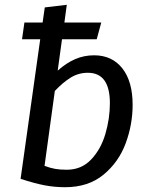

<svg xmlns="http://www.w3.org/2000/svg" viewBox="-20 -770 625 802"><path d="M534 -332Q534 -250 505 -171.5Q476 -93 412.5 -40.5Q349 12 252 12Q208 12 166 4Q124 -4 66 -23L148 -606H72L82 -676H158L167 -739L259 -750L249 -676H403L384 -606H239L221 -475Q257 -507 294 -523Q331 -539 373 -539Q448 -539 491 -484.5Q534 -430 534 -332ZM439 -339Q439 -466 347 -466Q308 -466 275.5 -446Q243 -426 209 -390L166 -77Q191 -68 211 -64.5Q231 -61 259 -61Q320 -61 360.5 -103.5Q401 -146 420 -210Q439 -274 439 -339Z"/></svg>

Font: FiraGO
Style: Italic
Weight: 400
Italic angle: -8°
Designer: bBox Type GmbH
Foundry: bBox Type GmbH
Version: Version 1.001